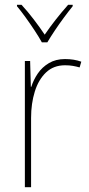

<svg xmlns="http://www.w3.org/2000/svg" viewBox="-20 -783 374 803"><path d="M252 -536Q290 -536 320 -525L313 -501Q299 -505 284.5 -507.5Q270 -510 252 -510Q204 -510 172.5 -480Q141 -450 125.5 -400Q110 -350 110 -290V0H84V-528H106L109 -420H111Q120 -449 138 -475.5Q156 -502 184.5 -519Q213 -536 252 -536ZM155 -606Q143 -628 124.5 -656Q106 -684 86.5 -711Q67 -738 51 -757V-763H70Q95 -736 121 -702Q147 -668 167 -638Q210 -701 265 -763H284V-757Q267 -736 247 -709Q227 -682 209 -655Q191 -628 178 -606Z"/></svg>

Font: Noto Sans Gurmukhi UI SemiCondensed Thin
Style: Regular
Weight: 100
Width: 4
Designer: Jelle Bosma - Monotype Design Team
Foundry: Monotype Imaging Inc.
Version: Version 2.004; ttfautohint (v1.8.4.7-5d5b)